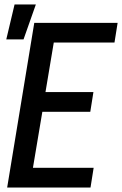

<svg xmlns="http://www.w3.org/2000/svg" viewBox="-20 -837 545 857"><path d="M12 0 133 -735H505L491 -647H220L183 -426H397L383 -338H169L127 -88H398L384 0ZM8 -661 45 -817H140L85 -661Z"/></svg>

Font: Iosevka Semibold
Style: Italic
Weight: 600
Italic angle: -9°
Monospace: yes
Designer: Belleve Invis
Foundry: Belleve Invis
Version: Version 32.5.0; ttfautohint (v1.8.4)